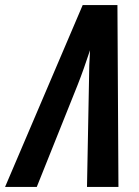

<svg xmlns="http://www.w3.org/2000/svg" viewBox="-81 -737 547 757"><path d="M64 0 225 -402Q238 -435 249.5 -467.5Q261 -500 274 -539Q272 -510 271 -479.5Q270 -449 270 -423L262 0H386L382 -717H245L-61 0Z"/></svg>

Font: Noto Sans Display Condensed
Style: Bold Italic
Weight: 700
Width: 3
Designer: Monotype Design team
Foundry: Monotype Imaging Inc.
Version: 1.000